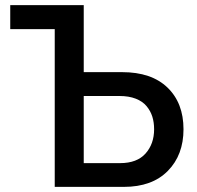

<svg xmlns="http://www.w3.org/2000/svg" viewBox="-20 -730 768 750"><path d="M193.8 0V-616.2H20V-710H307.1V-448.2H457Q571.8 -448.2 634.3 -387.9Q696.8 -327.6 696.8 -225.1Q696.8 -124.5 635.5 -62.3Q574.2 0 463.9 0ZM307.1 -92.8H449.2Q515.1 -92.8 548.6 -130.4Q582 -168 582 -225.1Q582 -252 575 -274.4Q567.9 -296.9 552.5 -315.4Q537.1 -334 510.3 -344.5Q483.4 -355 446.8 -355H307.1Z"/></svg>

Font: Rawline SemiBold
Style: Regular
Weight: 600
Designer: Matt McInerney, Pablo Impallari, Rodrigo Fuenzalida
Foundry: Matt McInerney, Pablo Impallari, Rodrigo Fuenzalida
Version: Version 4.020;PS 004.020;hotconv 1.0.88;makeotf.lib2.5.64775